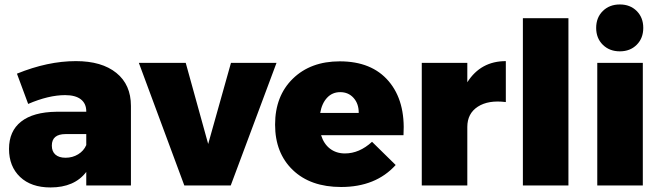

<svg xmlns="http://www.w3.org/2000/svg" viewBox="-20 -823 2933 852"><path d="M316.9 -551.8Q431.6 -551.8 496.3 -499.5Q561 -447.3 561 -353V0H362.8V-60.1Q310.5 8.8 204.1 8.8Q118.2 8.8 69.1 -37.8Q20 -84.5 20 -162.1Q20 -241.2 73.7 -283.4Q127.4 -325.7 230 -327.1H362.8V-329.1Q362.8 -363.3 338.9 -382.1Q314.9 -400.9 269 -400.9Q195.8 -400.9 105 -361.8L55.2 -496.1Q191.9 -551.8 316.9 -551.8ZM271 -123Q301.8 -123 326.7 -138.2Q351.6 -153.3 362.8 -179.2V-228H271Q210 -228 210 -176.8Q210 -150.9 225.8 -137Q241.7 -123 271 -123Z M596.2 -543.9H804.2L903.8 -184.1L1004.9 -543.9H1207L1003.9 0H797.9Z M1487.8 -550.8Q1629.9 -550.8 1704.8 -462.6Q1779.8 -374.5 1770.5 -223.1H1404.8Q1417 -184.1 1444.6 -163.1Q1472.2 -142.1 1510.7 -142.1Q1574.7 -142.1 1630.9 -193.8L1735.8 -90.8Q1647.5 6.8 1493.7 6.8Q1357.9 6.8 1279.3 -68.6Q1200.7 -144 1200.7 -270Q1200.7 -397 1279.5 -473.9Q1358.4 -550.8 1487.8 -550.8ZM1571.8 -321.8Q1572.3 -362.3 1549.3 -388.2Q1526.4 -414.1 1489.7 -414.1Q1454.6 -414.1 1431.4 -389.2Q1408.2 -364.3 1400.9 -321.8Z M2053.7 -458Q2113.3 -551.8 2224.6 -551.8V-370.1Q2147 -379.9 2100.3 -349.6Q2053.7 -319.3 2053.7 -259.8V0H1851.6V-543.9H2053.7Z M2300.3 -742.2H2502.4V0H2300.3Z M2655 -774.2Q2684.6 -803.2 2730.5 -803.2Q2776.4 -803.2 2805.4 -774.2Q2834.5 -745.1 2834.5 -699.2Q2834.5 -653.3 2805.4 -624.3Q2776.4 -595.2 2730.5 -595.2Q2684.6 -595.2 2655 -624.3Q2625.5 -653.3 2625.5 -699.2Q2625.5 -745.1 2655 -774.2ZM2630.4 -543.9H2832.5V0H2630.4Z"/></svg>

Font: Montserrat arm ExtraBold
Style: Regular
Weight: 800
Designer: Julieta Ulanovsky
Foundry: Julieta Ulanovsky
Version: Version 6.000;PS 006.000;hotconv 1.0.88;makeotf.lib2.5.64775